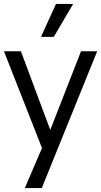

<svg xmlns="http://www.w3.org/2000/svg" viewBox="-23 -760 513 974"><path d="M261 -740H348L250 -573H185ZM232 -101 388 -500H470L189 194H103L190 -9L-3 -500H83Z"/></svg>

Font: CBA Beacon Sans
Style: Regular
Weight: 400
Designer: Wei Huang
Foundry: Wei Huang
Version: Version 1.002